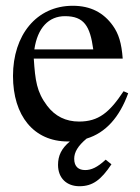

<svg xmlns="http://www.w3.org/2000/svg" viewBox="-20 -480 484 665"><path d="M99 -309C110 -384 149 -424 205 -424C271 -424 292 -390 303 -309ZM346 73C317 100 296 109 275 109C253 109 237 98 237 70C237 47 250 25 280 0C346 -20 394 -74 424 -157L408 -164C359 -90 321 -59 254 -59C208 -59 171 -77 143 -114C107 -162 102 -201 97 -277H405C401 -331 391 -363 371 -391C339 -436 294 -460 232 -460C106 -460 25 -358 25 -217C25 -79 97 10 215 10H222C193 34 181 59 181 91C181 138 212 165 255 165C301 165 330 143 366 89Z"/></svg>

Font: XITS Math
Style: Regular
Weight: 400
Designer: MicroPress Inc., with final additions and corrections provided by Coen Hoffman, Elsevier (retired)
Version: Version 1.302